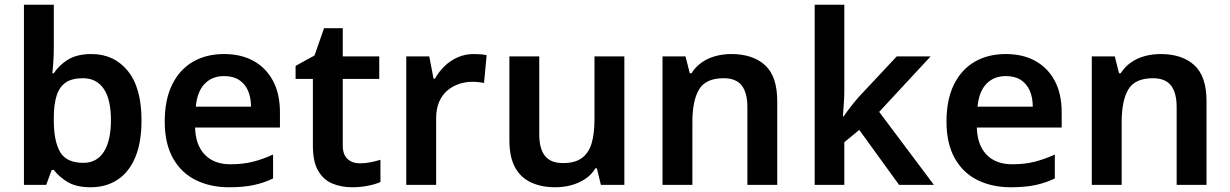

<svg xmlns="http://www.w3.org/2000/svg" viewBox="-20 -780 5187 810"><path d="M207 -580Q207 -548 205 -518Q203 -488 201 -471H207Q229 -505 267 -528.5Q305 -552 366 -552Q461 -552 519 -481Q577 -410 577 -272Q577 -179 550.5 -116Q524 -53 475.5 -21.5Q427 10 363 10Q302 10 265.5 -12Q229 -34 207 -63H198L175 0H81V-760H207ZM330 -450Q284 -450 257.5 -432Q231 -414 219 -377Q207 -340 207 -283V-272Q207 -185 233.5 -139Q260 -93 332 -93Q388 -93 418 -139.5Q448 -186 448 -273Q448 -361 417.5 -405.5Q387 -450 330 -450Z M925 -552Q998 -552 1050.5 -522.5Q1103 -493 1132 -438.5Q1161 -384 1161 -306V-242H803Q805 -168 844 -127.5Q883 -87 952 -87Q1005 -87 1046.5 -97.5Q1088 -108 1132 -128V-27Q1092 -8 1049 1Q1006 10 946 10Q867 10 805.5 -20.5Q744 -51 709.5 -113Q675 -175 675 -267Q675 -360 706.5 -423.5Q738 -487 794 -519.5Q850 -552 925 -552ZM925 -459Q875 -459 843.5 -426.5Q812 -394 806 -330H1039Q1039 -368 1026.5 -397Q1014 -426 989 -442.5Q964 -459 925 -459Z M1498 -91Q1522 -91 1544 -95.5Q1566 -100 1585 -106V-12Q1565 -3 1533 3.5Q1501 10 1466 10Q1420 10 1382.5 -5.5Q1345 -21 1322.5 -59Q1300 -97 1300 -165V-447H1227V-502L1307 -546L1347 -661H1426V-542H1580V-447H1426V-166Q1426 -128 1446 -109.5Q1466 -91 1498 -91Z M1978 -552Q1990 -552 2006 -551Q2022 -550 2033 -547L2022 -430Q2013 -432 1998.5 -433.5Q1984 -435 1973 -435Q1943 -435 1915.5 -425.5Q1888 -416 1866.5 -397.5Q1845 -379 1832.5 -350Q1820 -321 1820 -281V0H1694V-542H1791L1809 -448H1815Q1831 -477 1855 -500.5Q1879 -524 1910.5 -538Q1942 -552 1978 -552Z M2614 -542V0H2515L2498 -70H2492Q2475 -42 2448 -24.5Q2421 -7 2389 1.5Q2357 10 2323 10Q2263 10 2219 -11Q2175 -32 2152 -75.5Q2129 -119 2129 -188V-542H2255V-213Q2255 -153 2279 -122.5Q2303 -92 2355 -92Q2406 -92 2435 -113.5Q2464 -135 2476 -176Q2488 -217 2488 -277V-542Z M3065 -552Q3156 -552 3207.5 -505Q3259 -458 3259 -353V0H3133V-328Q3133 -389 3109 -419.5Q3085 -450 3033 -450Q2957 -450 2929 -402.5Q2901 -355 2901 -265V0H2775V-542H2872L2890 -471H2897Q2915 -499 2941 -517Q2967 -535 2999 -543.5Q3031 -552 3065 -552Z M3542 -399Q3542 -373 3540 -344.5Q3538 -316 3536 -289H3539Q3547 -301 3558 -315.5Q3569 -330 3580.5 -344.5Q3592 -359 3603 -371L3763 -542H3906L3689 -308L3920 0H3773L3605 -232L3542 -180V0H3417V-760H3542Z M4223 -552Q4296 -552 4348.5 -522.5Q4401 -493 4430 -438.5Q4459 -384 4459 -306V-242H4101Q4103 -168 4142 -127.5Q4181 -87 4250 -87Q4303 -87 4344.5 -97.5Q4386 -108 4430 -128V-27Q4390 -8 4347 1Q4304 10 4244 10Q4165 10 4103.5 -20.5Q4042 -51 4007.5 -113Q3973 -175 3973 -267Q3973 -360 4004.5 -423.5Q4036 -487 4092 -519.5Q4148 -552 4223 -552ZM4223 -459Q4173 -459 4141.5 -426.5Q4110 -394 4104 -330H4337Q4337 -368 4324.5 -397Q4312 -426 4287 -442.5Q4262 -459 4223 -459Z M4876 -552Q4967 -552 5018.5 -505Q5070 -458 5070 -353V0H4944V-328Q4944 -389 4920 -419.5Q4896 -450 4844 -450Q4768 -450 4740 -402.5Q4712 -355 4712 -265V0H4586V-542H4683L4701 -471H4708Q4726 -499 4752 -517Q4778 -535 4810 -543.5Q4842 -552 4876 -552Z"/></svg>

Font: Noto Sans Armenian SemiBold
Style: Regular
Weight: 600
Designer: Monotype Design Team
Foundry: Monotype Imaging Inc.
Version: Version 2.007